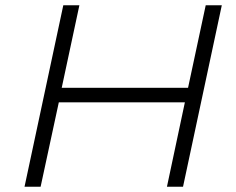

<svg xmlns="http://www.w3.org/2000/svg" viewBox="-20 -708 895 728"><path d="M73 0 220 -688H281L214 -375H693L760 -688H821L674 0H613L681 -320H203L134 0Z"/></svg>

Font: Saira Expanded Light
Style: Italic
Weight: 300
Width: 7
Italic angle: -12°
Designer: Hector Gatti with collaboration of the Omnibus-Type team
Foundry: Omnibus-Type
Version: Version 1.101